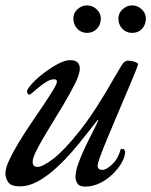

<svg xmlns="http://www.w3.org/2000/svg" viewBox="-26 -677 561 712"><path d="M254 -20Q254 -42 264.5 -71Q275 -100 289.5 -130.5Q304 -161 318 -188Q332 -215 339 -232H336Q319 -211 295 -180Q271 -149 242 -115.5Q213 -82 180.5 -52.5Q148 -23 114.5 -4.5Q81 14 48 14Q14 14 4 -2Q-6 -18 -6 -34Q-6 -53 8 -83Q22 -113 43.5 -148.5Q65 -184 89.5 -220Q114 -256 135.5 -288Q157 -320 171 -343Q185 -366 185 -374Q185 -383 175 -383Q161 -383 145 -373Q129 -363 114 -350Q99 -337 88 -328Q84 -326 83 -326Q79 -326 76.5 -330Q74 -334 74 -338Q75 -347 92 -366Q109 -385 135 -405Q161 -425 188 -439.5Q215 -454 234 -454Q270 -454 270 -422Q270 -403 252.5 -367.5Q235 -332 209 -288.5Q183 -245 156.5 -202Q130 -159 112.5 -125.5Q95 -92 95 -77Q95 -58 113 -58Q132 -58 171.5 -88Q211 -118 269.5 -191.5Q328 -265 402 -396Q414 -416 424.5 -434Q435 -452 448 -452Q461 -452 470 -449Q479 -446 486 -441Q486 -435 474.5 -407Q463 -379 446 -339Q429 -299 410 -254Q391 -209 374 -168.5Q357 -128 346.5 -99.5Q336 -71 336 -63Q336 -47 354 -47Q368 -47 390 -67.5Q412 -88 421 -122Q421 -122 422.5 -123.5Q424 -125 427 -125Q432 -125 435 -121.5Q438 -118 438 -114Q438 -96 425.5 -74Q413 -52 392 -31.5Q371 -11 344.5 2Q318 15 290 15Q269 15 261.5 4Q254 -7 254 -20ZM297 -555Q275 -555 260.5 -570.5Q246 -586 246 -608Q246 -629 261.5 -643Q277 -657 297 -657Q317 -657 332.5 -642.5Q348 -628 348 -608Q348 -586 333.5 -570.5Q319 -555 297 -555ZM464 -555Q442 -555 427.5 -570.5Q413 -586 413 -608Q413 -629 429 -643Q445 -657 464 -657Q484 -657 499.5 -642.5Q515 -628 515 -608Q515 -586 501 -570.5Q487 -555 464 -555Z"/></svg>

Font: Sedan
Style: Italic
Weight: 400
Italic angle: -13.8°
Designer: Sebastian Salazar
Foundry: Sebastian Salazar
Version: Version 1.100; ttfautohint (v1.8.4.7-5d5b)